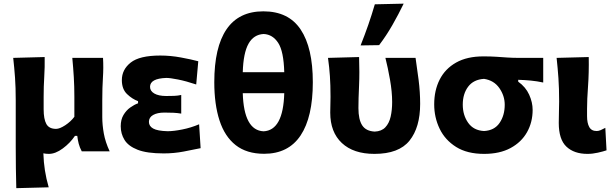

<svg xmlns="http://www.w3.org/2000/svg" viewBox="-20 -808 3274 1025"><path d="M67 196.5Q65.5 143 64.8 90.5Q64 38 64 -24V-272Q64 -342 60.2 -393.8Q56.5 -445.5 50.5 -499L218.5 -503.5Q219.5 -450 216.2 -398.2Q213 -346.5 213 -291V-225Q213 -172 227.5 -146Q242 -120 279.5 -120Q298.5 -120 328 -139.2Q357.5 -158.5 377 -184.5V-291Q377 -346.5 374 -396Q371 -445.5 366 -499H530Q533 -446 529.5 -393.8Q526 -341.5 526 -272V-182.5Q526 -141.5 534.2 -95.5Q542.5 -49.5 565.5 0H416.5Q405.5 -20.5 400.2 -40.8Q395 -61 392.5 -82.5H380Q354.5 -44.5 315.2 -15.5Q276 13.5 241 13.5Q225 13.5 211.5 10.5Q213 58 219.8 101.5Q226.5 145 240 192Z M854 11Q764.5 11 714.8 -8.5Q665 -28 644.8 -61Q624.5 -94 624.5 -134Q624.5 -169.5 639.2 -194.2Q654 -219 675.5 -234.2Q697 -249.5 717 -256.5V-268Q685.5 -279.5 658 -306Q630.5 -332.5 630.5 -380.5Q630.5 -436.5 677.8 -474Q725 -511.5 835.5 -511.5Q890.5 -511.5 945.8 -501.2Q1001 -491 1038.5 -481L1027.5 -357Q973.5 -375 930.8 -383.5Q888 -392 868 -392Q781 -389 781 -344.5Q781 -322 803.8 -308.8Q826.5 -295.5 867.5 -295.5Q890 -295.5 909.8 -296.2Q929.5 -297 947.5 -301V-201.5Q927.5 -205 906 -206Q884.5 -207 858 -207Q820 -207 797.5 -194.2Q775 -181.5 775 -157.5Q775 -134.5 797.8 -121.8Q820.5 -109 874.5 -107.5Q907 -107.5 953.2 -116.8Q999.5 -126 1043 -144.5L1051 -17Q1013 -9 960.8 1Q908.5 11 854 11Z M1390 13Q1297 13 1238.2 -33.2Q1179.5 -79.5 1151.8 -165.2Q1124 -251 1124 -369Q1124 -556 1189.5 -651.8Q1255 -747.5 1386 -747.5Q1520.5 -747.5 1585.2 -650.2Q1650 -553 1650 -369Q1650 -183 1584.8 -85Q1519.5 13 1390 13ZM1388 -626.5Q1334.5 -624 1306.8 -574.8Q1279 -525.5 1276 -422.5H1497.5Q1494.5 -534 1465.2 -579Q1436 -624 1388 -626.5ZM1387 -107Q1492 -112 1497.5 -310.5H1276Q1282 -112 1387 -107Z M1979 13.5Q1867 13.5 1805 -44.5Q1743 -102.5 1743 -207Q1743 -231.5 1743.8 -251.5Q1744.5 -271.5 1744.5 -291Q1744.5 -354.5 1741.2 -402Q1738 -449.5 1731 -499L1897 -503.5Q1900 -420 1896.8 -349.8Q1893.5 -279.5 1893.5 -231Q1893.5 -170 1913.5 -139Q1933.5 -108 1980.5 -105.5Q2017 -107 2037.2 -128.5Q2057.5 -150 2065.5 -185.2Q2073.5 -220.5 2073.5 -263.5Q2073.5 -318 2062 -383Q2050.5 -448 2037.5 -499H2198.5Q2206.5 -446 2214.8 -381Q2223 -316 2223 -253.5Q2223 -128 2166.2 -57.2Q2109.5 13.5 1979 13.5ZM1905 -565.5Q1927 -620.5 1946 -675.2Q1965 -730 1981 -785L2135 -788.5Q2107.5 -731.5 2074.8 -674.2Q2042 -617 2004 -567Z M2564.5 13.5Q2474 13.5 2415 -23.5Q2356 -60.5 2327 -120.8Q2298 -181 2298 -251Q2298 -325.5 2327.2 -383.2Q2356.5 -441 2415 -474Q2473.5 -507 2561 -507Q2600 -507 2629.5 -505Q2659 -503 2687.8 -501Q2716.5 -499 2753.5 -499H2880V-367.5Q2847.5 -374.5 2814 -377.8Q2780.5 -381 2746.5 -382V-372Q2786.5 -343.5 2805 -302.5Q2823.5 -261.5 2823.5 -221.5Q2823.5 -155.5 2793.5 -102.2Q2763.5 -49 2705.8 -17.8Q2648 13.5 2564.5 13.5ZM2564 -108.5Q2619.5 -111.5 2647 -151.8Q2674.5 -192 2674.5 -249Q2674.5 -296.5 2645.8 -337.8Q2617 -379 2564 -387Q2508 -383.5 2479.2 -345.2Q2450.5 -307 2450.5 -249.5Q2450.5 -193 2479.5 -152.2Q2508.5 -111.5 2564 -108.5Z M3116 13.5Q3045 13.5 3004 -25Q2963 -63.5 2963 -151.5Q2963 -187.5 2964 -212.5Q2965 -237.5 2965 -266Q2965 -337.5 2961.2 -390.8Q2957.5 -444 2951.5 -499L3123 -503.5Q3124.5 -418.5 3119.2 -347.2Q3114 -276 3114 -226.5V-188Q3114 -151 3125.8 -129.8Q3137.5 -108.5 3165.5 -108.5Q3175 -108.5 3186.5 -113.2Q3198 -118 3211.5 -125.5L3218 -5.5Q3200.5 0.5 3172 7Q3143.5 13.5 3116 13.5Z"/></svg>

Font: Commissioner Flair
Style: Bold
Weight: 700
Designer: Kostas Bartsokas
Foundry: Kostas Bartsokas
Version: Version 1.000; ttfautohint (v1.8.3)